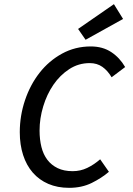

<svg xmlns="http://www.w3.org/2000/svg" viewBox="-20 -890 640 922"><path d="M312 12Q256 12 212 -7Q168 -26 137.5 -61Q107 -96 91 -145.5Q75 -195 75 -255Q75 -334 100 -408.5Q125 -483 170 -540.5Q215 -598 278 -632.5Q341 -667 416 -667Q473 -667 514 -640Q555 -613 581 -568L516 -519Q497 -551 471.5 -569Q446 -587 411 -587Q357 -587 312.5 -558Q268 -529 236.5 -483Q205 -437 187.5 -379Q170 -321 170 -263Q170 -220 179 -184Q188 -148 207.5 -122.5Q227 -97 257 -82.5Q287 -68 329 -68Q366 -68 398.5 -83.5Q431 -99 461 -125L503 -65Q468 -35 420.5 -11.5Q373 12 312 12ZM391 -699 355 -751 527 -870 571 -799Z"/></svg>

Font: Source Code Pro Medium
Style: Italic
Weight: 500
Italic angle: -11°
Monospace: yes
Designer: Paul D. Hunt, Teo Tuominen
Foundry: Adobe Systems Incorporated
Version: Version 1.050;PS 1.000;hotconv 16.6.51;makeotf.lib2.5.65220